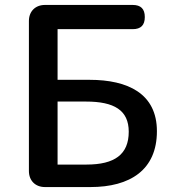

<svg xmlns="http://www.w3.org/2000/svg" viewBox="-20 -757 700 777"><path d="M97 -368V-65C97 -26 123 0 162 0H346C506 0 615 -69 615 -226C615 -378 498 -434 342 -434H213V-639H517C550 -639 566 -655 566 -688C566 -721 550 -737 517 -737H331H162C123 -737 97 -711 97 -672ZM213 -218V-346H328C442 -346 501 -311 501 -224C501 -132 444 -91 330 -91H271H213Z"/></svg>

Font: GenSenRounded2 TW M
Style: Regular
Weight: 500
Version: Version 2.100;PS 2.1;hotconv 16.6.51;makeotf.lib2.5.65220 DE